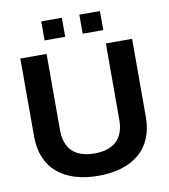

<svg xmlns="http://www.w3.org/2000/svg" viewBox="-89 -887 858 973"><g transform="rotate(-10 339.5 -400.5)"><path d="M189 -713H295V-811H189ZM385 -713H491V-811H385ZM340 10C517 10 627 -78 627 -242V-644H492V-252C492 -153 437 -105 340 -105C242 -105 187 -153 187 -252V-644H52V-242C52 -78 162 10 340 10Z"/></g></svg>

Font: Kanit Medium
Style: Regular
Weight: 500
Designer: Katatrad Team
Foundry: CadsonDemak
Version: Version 1.000;PS 001.000;hotconv 1.0.88;makeotf.lib2.5.64775